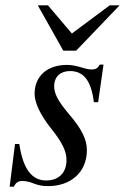

<svg xmlns="http://www.w3.org/2000/svg" viewBox="-20 -683 466 716"><path d="M426 -663H389L248 -558L159 -663H121L216 -494H264ZM366 -442H352C344 -428 337 -424 322 -424C314 -424 305 -425 286 -431C261 -438 247 -441 230 -441C156 -441 109 -399 109 -333C109 -301 129 -256 172 -202C211 -153 228 -119 228 -87C228 -38 199 -10 152 -10C100 -10 66 -51 52 -146H36L16 13H32C39 -3 50 -8 61 -8C72 -8 86 -7 105 1C128 10 143 11 160 11C243 11 304 -40 304 -123C304 -162 286 -201 236 -259C197 -305 182 -334 182 -361C182 -398 206 -418 241 -418C290 -418 320 -385 330 -302H346Z"/></svg>

Font: XITS
Style: Italic
Weight: 400
Italic angle: -16.33°
Designer: MicroPress Inc., with final additions and corrections provided by Coen Hoffman, Elsevier (retired)
Version: Version 1.107